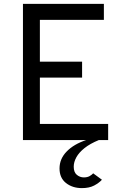

<svg xmlns="http://www.w3.org/2000/svg" viewBox="-20 -720 639 987"><path d="M98 0V-700H514V-618H185V-403H402V-321H185V-83H536V0ZM401 247Q352.5 247 319.2 220.8Q286 194.5 286 146Q286 96.5 322.8 58.8Q359.5 21 423 0H488Q443 18.5 414.5 41.2Q386 64 372.5 88.5Q359 113 359 137Q359 165.5 375 178.8Q391 192 411 192Q429 192 440.8 185.2Q452.5 178.5 459 171L504 204Q489 220.5 463.8 233.8Q438.5 247 401 247Z"/></svg>

Font: Overpass
Style: Regular
Weight: 400
Designer: Delve Withrington, Dave Bailey, Thomas Jockin
Foundry: Delve Fonts LLC
Version: Version 4.000